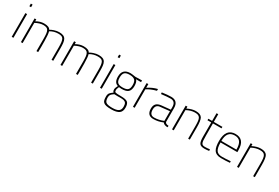

<svg xmlns="http://www.w3.org/2000/svg" viewBox="92 -1984 5096 3507"><g transform="rotate(30 2639.5 -230.5)"><path d="M114 0H78V-500H114ZM114 -645H78V-700H114Z M954 0H918V-264Q918 -329 912.5 -370.5Q907 -412 893 -435.5Q879 -459 853.5 -467.5Q828 -476 789 -476Q696 -476 618 -428Q627 -405 631 -353.5Q635 -302 636 -239Q637 -176 637 -112L636 0H600V-258Q600 -324 595 -366.5Q590 -409 576 -433Q562 -457 537 -466.5Q512 -476 472 -476Q400 -476 308 -427V0H272V-500H308V-460Q391 -508 472 -508Q580 -508 606 -454Q639 -474 683 -489Q740 -508 789 -508Q844 -508 877 -493.5Q910 -479 927 -448.5Q944 -418 949 -371Q954 -324 954 -260Z M1788 0H1752V-264Q1752 -329 1746.5 -370.5Q1741 -412 1727 -435.5Q1713 -459 1687.5 -467.5Q1662 -476 1623 -476Q1530 -476 1452 -428Q1461 -405 1465 -353.5Q1469 -302 1470 -239Q1471 -176 1471 -112L1470 0H1434V-258Q1434 -324 1429 -366.5Q1424 -409 1410 -433Q1396 -457 1371 -466.5Q1346 -476 1306 -476Q1234 -476 1142 -427V0H1106V-500H1142V-460Q1225 -508 1306 -508Q1414 -508 1440 -454Q1473 -474 1517 -489Q1574 -508 1623 -508Q1678 -508 1711 -493.5Q1744 -479 1761 -448.5Q1778 -418 1783 -371Q1788 -324 1788 -260Z M1976 0H1940V-500H1976ZM1976 -645H1940V-700H1976Z M2312 239Q2246 239 2206.5 230Q2167 221 2146.5 201.5Q2126 182 2120 152Q2114 122 2114 80Q2114 34 2135 7Q2150 -12 2199 -48Q2177 -61 2177 -113Q2177 -131 2207 -191Q2121 -214 2121 -342Q2121 -510 2293 -510Q2320 -510 2398 -497L2538 -500V-464H2431Q2470 -431 2470 -342Q2470 -251 2424 -213Q2383 -179 2288 -179Q2274 -181 2259 -181Q2243 -181 2234 -183Q2212 -132 2212 -113Q2212 -93 2216 -82Q2220 -71 2235 -66Q2255 -59 2348 -59Q2449 -59 2487.5 -30.5Q2526 -2 2526 85Q2526 163 2479 199Q2427 239 2312 239ZM2315 206Q2403 206 2445 178.5Q2487 151 2487 85Q2487 33 2471.5 9.5Q2456 -14 2424 -22Q2396 -28 2355 -28L2300 -27Q2266 -27 2225 -29Q2178 3 2166 21Q2150 43 2150 79Q2150 154 2182.5 180Q2215 206 2315 206ZM2291 -211Q2371 -211 2402 -239.5Q2433 -268 2433 -342Q2433 -417 2400 -447Q2367 -477 2291 -477Q2216 -477 2186.5 -445.5Q2157 -414 2157 -342Q2157 -270 2187 -240.5Q2217 -211 2291 -211Z M2671 0H2635V-500H2671V-422Q2765 -486 2869 -510V-473Q2749 -441 2671 -389Z M3369 8Q3295 8 3266 -34Q3169 8 3065 8Q2934 8 2934 -137Q2934 -204 2967 -239Q3000 -274 3072 -282L3261 -301V-353Q3261 -474 3157 -474Q3093 -474 2962 -458L2959 -491Q3074 -508 3151 -508Q3297 -508 3297 -353V-66Q3304 -27 3372 -24ZM3066 -23Q3161 -23 3261 -64V-269L3076 -249Q2972 -245 2972 -137Q2972 -23 3066 -23Z M3834 0H3799V-267Q3799 -330 3794 -370.5Q3789 -411 3774.5 -434.5Q3760 -458 3735 -467Q3710 -476 3670 -476Q3587 -476 3495 -427V0H3459V-500H3495V-460Q3592 -508 3671 -508Q3772 -508 3805 -453Q3834 -403 3834 -260Z M4143 10Q4069 10 4042.5 -26.5Q4016 -63 4016 -167V-468H3937V-500H4016V-662H4052V-500H4233V-468H4052Q4052 -143 4056 -108Q4062 -41 4097 -29Q4114 -23 4143 -23Q4190 -23 4241 -31L4244 2Q4193 10 4143 10Z M4496 8Q4388 8 4345 -61Q4308 -120 4308 -250Q4308 -508 4510 -508Q4700 -508 4700 -278L4701 -257Q4700 -247 4700 -236H4346Q4346 -122 4379.5 -72.5Q4413 -23 4497 -23Q4581 -23 4679 -32L4681 0Q4606 8 4496 8ZM4663 -268Q4663 -376 4626.5 -426.5Q4590 -477 4510 -477Q4345 -477 4345 -268Z M5205 0H5170V-267Q5170 -330 5165 -370.5Q5160 -411 5145.5 -434.5Q5131 -458 5106 -467Q5081 -476 5041 -476Q4958 -476 4866 -427V0H4830V-500H4866V-460Q4963 -508 5042 -508Q5143 -508 5176 -453Q5205 -403 5205 -260Z"/></g></svg>

Font: Storia Sans Thin
Style: Regular
Weight: 100
Designer: Accademia di Belle Arti di Urbino and others
Foundry: Accademia di Belle Arti di Urbino and others.
Version: Version 60.001;May 25, 2020;FontCreator 12.0.0.2522 64-bit